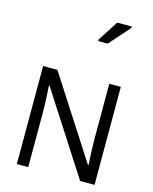

<svg xmlns="http://www.w3.org/2000/svg" viewBox="-160 -1247 1079 1351"><g transform="rotate(15 380.0 -572.0)"><path d="M663 0H558L176 -593H172Q174 -558 177 -506Q180 -454 180 -399V0H97V-714H201L582 -123H586Q585 -139 583.5 -171Q582 -203 580.5 -241Q579 -279 579 -311V-714H663ZM426 -984V-996L522 -1144H628V-1134L495 -984Z"/></g></svg>

Font: Noto Sans Tifinagh Hawad
Style: Regular
Weight: 400
Designer: JamraPatel
Foundry: JamraPatel LLC
Version: Version 2.006; ttfautohint (v1.8.4.7-5d5b)